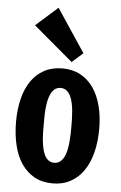

<svg xmlns="http://www.w3.org/2000/svg" viewBox="-59 -915 609 970"><g transform="rotate(5 245.0 -430.5)"><path d="M245.1 13.2Q192.4 13.2 152.8 -8.5Q113.3 -30.3 86.9 -69.1Q60.5 -107.9 47.4 -162.1Q34.2 -216.3 34.2 -281.7Q34.2 -344.7 47.4 -397.7Q60.5 -450.7 86.9 -489Q113.3 -527.3 152.8 -548.6Q192.4 -569.8 245.1 -569.8Q296.4 -569.8 335.9 -548.6Q375.5 -527.3 402.1 -489Q428.7 -450.7 442.4 -397.7Q456.1 -344.7 456.1 -281.7Q456.1 -216.3 442.4 -162.1Q428.7 -107.9 402.1 -69.1Q375.5 -30.3 335.9 -8.5Q296.4 13.2 245.1 13.2ZM244.1 -91.3Q261.2 -91.3 273.4 -100.6Q285.6 -109.9 293.5 -125.2Q301.3 -140.6 305.7 -160.4Q310.1 -180.2 312 -201.4Q314 -222.7 314.5 -243.4Q314.9 -264.2 314.9 -281.7Q314.9 -298.8 314.5 -319.3Q314 -339.8 312 -360.8Q310.1 -381.8 305.7 -401.6Q301.3 -421.4 293.5 -436.8Q285.6 -452.1 273.7 -461.4Q261.7 -470.7 244.6 -470.7Q227.1 -470.7 215.1 -461.4Q203.1 -452.1 195.3 -436.8Q187.5 -421.4 183.3 -401.6Q179.2 -381.8 177.2 -360.8Q175.3 -339.8 175 -319.3Q174.8 -298.8 174.8 -281.7Q174.8 -264.2 175 -243.4Q175.3 -222.7 177.2 -201.4Q179.2 -180.2 183.3 -160.4Q187.5 -140.6 195.1 -125.2Q202.6 -109.9 214.6 -100.6Q226.6 -91.3 244.1 -91.3ZM287.6 -606 87.4 -774.9 198.2 -873.5 343.3 -655.3Z"/></g></svg>

Font: Francois One
Style: Regular
Weight: 400
Designer: Vernon Adams
Foundry: vernon adams
Version: Version 1.000